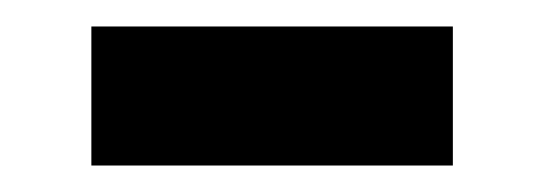

<svg xmlns="http://www.w3.org/2000/svg" viewBox="-20 -359 410 145"><path d="M49 -234H322V-339H49Z"/></svg>

Font: DAIFUKU Sans JP
Style: Bold
Weight: 700
Designer: Original font ‘Source Han Sans JP’ : Ryoko NISHIZUKA  (kana, bopomofo & ideographs); Paul D. Hunt (Latin, Greek & Cyrill
Foundry: Daifuku
Version: Version 1.001